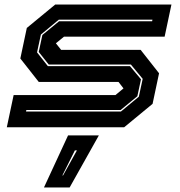

<svg xmlns="http://www.w3.org/2000/svg" viewBox="-20 -560 790 845"><path d="M10 0 40 -141.5H488L523.5 -171L501.5 -199.5H150.5L69.5 -302.5L98 -437L223 -540H734.5L704.5 -398.5H261.5L226 -369.5L249 -340.5H599L680 -237.5L651.5 -103L526.5 0ZM94.5 -69H512L591 -134.5L608 -213L556 -276H194.5L150.5 -331.5L166.5 -406L240 -466.5H649.5L651 -473.5H239L160 -408L143 -329.5L190.5 -269H552L600.5 -211L584.5 -136.5L511 -76H96ZM173.5 265 279.5 36H415L286.5 265ZM254.5 212H257.5L318.5 102H309.5Z"/></svg>

Font: Tourney Expanded ExtraBold
Style: Italic
Weight: 800
Width: 7
Italic angle: -12°
Designer: Tyler Finck
Foundry: Etcetera Type Co
Version: Version 1.010; ttfautohint (v1.8.3)